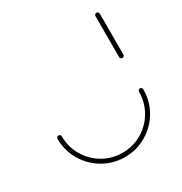

<svg xmlns="http://www.w3.org/2000/svg" viewBox="-129 -617 678 714"><g transform="rotate(-30 210.0 -259.5)"><path d="M381.5 -193.7Q385.6 -193.7 388.1 -191.1Q390.7 -188.5 390.7 -184.4Q390.7 -134.1 366.1 -91.9Q341.5 -49.6 299.1 -24.8Q256.7 0 206.7 0Q156.3 0 114.1 -24.8Q71.9 -49.6 47 -91.9Q22.2 -134.1 22.2 -184.4Q22.2 -188.5 25 -191.1Q27.8 -193.7 31.5 -193.7Q35.6 -193.7 38.1 -191.1Q40.7 -188.5 40.7 -184.4Q40.7 -139.3 63 -101.1Q85.2 -63 123.3 -40.7Q161.5 -18.5 206.7 -18.5Q251.9 -18.5 289.8 -40.7Q327.8 -63 350 -101.1Q372.2 -139.3 372.2 -184.4Q372.2 -188.5 375 -191.1Q377.8 -193.7 381.5 -193.7ZM381.9 -324.1Q378.1 -324.1 375.4 -326.9Q372.6 -329.6 372.6 -333.3V-509.3Q372.6 -513 375.4 -515.7Q378.1 -518.5 381.9 -518.5Q385.6 -518.5 388.3 -515.7Q391.1 -513 391.1 -509.3V-333.3Q391.1 -329.6 388.5 -326.9Q385.9 -324.1 381.9 -324.1Z"/></g></svg>

Font: 26F Galaxy Hebrew Hairline
Style: Regular
Weight: 50
Designer: C₂₉H₂₅N₃O₅
Version: Version 1.000